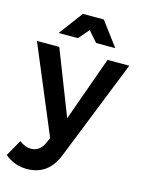

<svg xmlns="http://www.w3.org/2000/svg" viewBox="-146 -837 835 1118"><g transform="rotate(15 271.5 -278.5)"><path d="M273.9 -675.8 219.2 -612.8H103L210.9 -756.8H336.9L444.8 -612.8H329.1ZM418.9 -535.2H549.8L310.1 66.9Q258.8 200.2 127.9 200.2Q54.7 200.2 -4.9 151.9L50.8 53.2Q85.9 80.1 120.1 80.1Q173.3 80.1 198.2 25.9L213.9 -8.8L-6.8 -535.2H127.9L279.8 -146Z"/></g></svg>

Font: Montserrat-Arabic Medium
Style: Regular
Weight: 500
Designer: Mohamed Gaber
Foundry: Kief Type Foundry
Version: Version 5.008;PS 005.008;hotconv 1.0.88;makeotf.lib2.5.64775